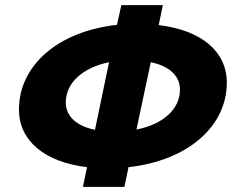

<svg xmlns="http://www.w3.org/2000/svg" viewBox="-20 -730 923 750"><path d="M304 0H466L482 -77C716 -103 866 -238 866 -407C866 -529 767 -612 600 -632L616 -710H454L437 -633C203 -607 54 -472 54 -302C54 -181 153 -97 320 -77ZM683 -380C683 -303 616 -244 513 -224L569 -487C642 -472 683 -433 683 -380ZM237 -330C237 -407 304 -466 406 -487L351 -223C277 -238 237 -277 237 -330Z"/></svg>

Font: Geist ExtraBold
Style: Italic
Weight: 800
Italic angle: -12°
Designer: Basement.studio, Andrés Briganti, Mateo Zaragoza
Foundry: Basement.studio, Vercel, Andrés Briganti, Guido Ferreyra, Mateo Zaragoza
Version: Version 1.500